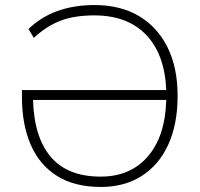

<svg xmlns="http://www.w3.org/2000/svg" viewBox="-20 -733 791 761"><path d="M380 8Q275 8 205.5 -36Q136 -80 101.5 -160Q67 -240 67 -348V-376H639Q633 -518 559 -595Q485 -672 354 -672Q275 -672 220 -651Q165 -630 114 -583L93 -618Q191 -713 355 -713Q457 -713 530.5 -669.5Q604 -626 644 -545.5Q684 -465 684 -353Q684 -241 647 -160Q610 -79 541.5 -35.5Q473 8 380 8ZM379 -33Q497 -33 566 -113Q635 -193 639 -337H111Q115 -189 181.5 -111Q248 -33 379 -33Z"/></svg>

Font: Nunito Sans ExtraLight
Style: Regular
Weight: 200
Designer: Vernon Adams
Foundry: Vernon Adams
Version: Version 3.006; ttfautohint (v1.8.3)